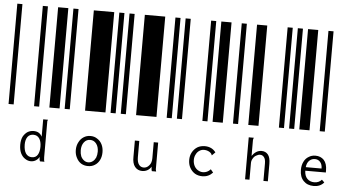

<svg xmlns="http://www.w3.org/2000/svg" viewBox="-58 -696 2095 1125"><g transform="rotate(5 990.0 -133.5)"><path d="M0 0V-590H30V0ZM150 0V-590H180V0ZM240 0V-590H300V0ZM159 323Q141 323 125 312Q109 302 99 282Q89 261 89 232Q89 203 99 183Q110 164 126 154Q142 145 160 145Q178 145 190 152Q203 160 210 174V72H238V74Q236 77 235 79Q235 82 235 88V293Q235 302 236 307Q236 313 239 319H213Q210 313 209 307Q209 302 209 293Q201 307 188 315Q175 323 159 323ZM163 299Q186 299 197 281Q208 263 208 233Q208 203 196 185Q184 167 161 167Q139 167 127 183Q115 200 115 228Q115 261 127 280Q140 299 163 299Z M330 0V-590H360V0ZM450 0V-590H570V0ZM600 0V-590H630V0ZM495 322Q472 322 454 311Q437 300 427 280Q416 260 416 234Q416 208 427 188Q437 168 454 157Q472 145 495 145Q518 145 535 157Q553 168 563 188Q573 208 573 234Q573 260 563 280Q553 300 535 311Q518 322 495 322ZM495 300Q509 300 521 291Q532 283 539 268Q545 252 545 233Q545 204 531 186Q517 168 495 168Q473 168 459 186Q445 204 445 233Q445 252 451 268Q458 283 469 291Q480 300 495 300Z M660 0V-590H690V0ZM750 0V-590H870V0ZM930 0V-590H960V0ZM814 323Q787 323 771 303Q755 283 756 244V149H782V244Q782 274 793 288Q803 302 821 302Q840 302 853 286Q867 271 867 243V149H893V293Q893 302 893 307Q894 313 896 319H871Q868 313 868 307Q867 302 867 293Q859 307 845 315Q831 323 814 323Z M990 0V-590H1020V0ZM1140 0V-590H1170V0ZM1200 0V-590H1260V0ZM1168 323Q1143 323 1124 312Q1105 300 1094 280Q1083 260 1083 234Q1083 209 1094 189Q1105 169 1124 157Q1143 146 1168 146Q1188 146 1205 154Q1221 162 1232 177L1215 194L1213 196L1211 194Q1211 191 1209 188Q1208 186 1204 182Q1196 175 1187 172Q1177 168 1165 168Q1150 168 1138 176Q1125 184 1118 199Q1110 213 1110 232Q1110 251 1118 267Q1126 282 1139 290Q1153 299 1169 299Q1195 299 1214 278L1229 296Q1204 323 1168 323Z M1320 0V-590H1350V0ZM1410 0V-590H1470V0ZM1590 0V-590H1620V0ZM1419 72H1449V74Q1446 77 1446 79Q1445 82 1445 88V179Q1455 164 1470 154Q1485 145 1501 145Q1525 145 1539 162Q1553 179 1553 216V319H1527V217Q1527 191 1518 180Q1509 168 1495 168Q1483 168 1472 175Q1460 181 1453 194Q1445 206 1445 221V319H1419Z M1650 0V-590H1680V0ZM1710 0V-590H1770V0ZM1830 0V-590H1860V0ZM1823 323Q1785 323 1763 300Q1740 277 1740 235Q1740 207 1751 186Q1761 166 1779 156Q1796 145 1818 145Q1849 145 1868 165Q1887 186 1887 226Q1887 230 1887 238H1766Q1767 269 1783 285Q1799 301 1824 301Q1851 301 1868 282L1883 297Q1861 323 1823 323ZM1860 217Q1860 193 1848 179Q1836 165 1816 165Q1798 165 1784 178Q1770 191 1767 217Z"/></g></svg>

Font: Libre Barcode 128 Text
Style: Regular
Weight: 400
Version: Version 1.005; ttfautohint (v1.8.3)